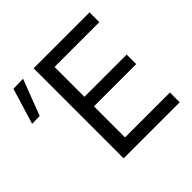

<svg xmlns="http://www.w3.org/2000/svg" viewBox="-247 -894 1075 1075"><g transform="rotate(-45 290.0 -357.0)"><path d="M152.5 0V-713H595.5V-635.5H241V-399H575.5V-323.5H241V-77.5H596.5V0ZM-73 -499Q-56.5 -552.5 -40.5 -605.8Q-24.5 -659 -8.5 -711.5L69.5 -713.5Q49 -659.5 28.5 -606.2Q8 -553 -12 -500Z"/></g></svg>

Font: Commissioner
Style: Regular
Weight: 400
Designer: Kostas Bartsokas
Foundry: Kostas Bartsokas
Version: Version 1.000; ttfautohint (v1.8.3)